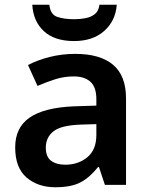

<svg xmlns="http://www.w3.org/2000/svg" viewBox="-20 -779 628 809"><path d="M297 -552Q402 -552 456.5 -506Q511 -460 511 -364V0H422L397 -75H393Q358 -31 319 -10.5Q280 10 213 10Q140 10 92 -31Q44 -72 44 -158Q44 -242 105.5 -284Q167 -326 292 -331L386 -334V-361Q386 -412 361 -434.5Q336 -457 291 -457Q250 -457 212.5 -445Q175 -433 138 -417L98 -505Q138 -526 189.5 -539Q241 -552 297 -552ZM320 -254Q237 -251 205 -225.5Q173 -200 173 -157Q173 -118 195.5 -101.5Q218 -85 255 -85Q310 -85 348 -116.5Q386 -148 386 -210V-256ZM472 -759Q467 -691 419 -648.5Q371 -606 292 -606Q210 -606 165 -647.5Q120 -689 116 -759H188Q192 -718 221 -708Q250 -698 293 -698Q318 -698 341 -702.5Q364 -707 380 -720Q396 -733 399 -759Z"/></svg>

Font: Noto Sans Gujarati SemiBold
Style: Regular
Weight: 600
Designer: Jelle Bosma - Monotype Design Team, Universal Thirst
Foundry: Monotype Imaging Inc.
Version: Version 2.106; ttfautohint (v1.8.4.7-5d5b)